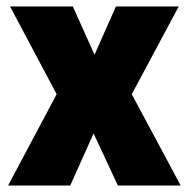

<svg xmlns="http://www.w3.org/2000/svg" viewBox="-20 -573 583 593"><path d="M155 -282 11 -553H205L272 -404L338 -553H532L387 -282L538 0H344L269 -161L197 0H5Z"/></svg>

Font: Noto Sans Oriya Cond Blk
Style: Regular
Weight: 900
Width: 3
Designer: Amélie Bonet and Sol Matas
Foundry: Google LLC
Version: Version 2.006; ttfautohint (v1.8.4.7-5d5b)